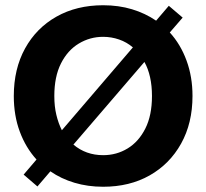

<svg xmlns="http://www.w3.org/2000/svg" viewBox="-20 -700 786 732"><path d="M373.2 12Q314.7 12 263.7 -3.3Q212.7 -18.5 172.1 -46.8L122.7 10.9L70.1 -34.3L119.2 -91.8Q78.1 -136.9 55.4 -198.3Q32.6 -259.6 32.6 -334Q32.6 -437.4 75.6 -515.4Q118.6 -593.4 195.5 -636.7Q272.4 -680 373.2 -680Q432.6 -680 483.2 -664.7Q533.8 -649.5 575.2 -621.2L623.6 -677.9L676.4 -632.9L627.3 -576.2Q668.4 -531.1 691.1 -469.3Q713.9 -407.6 713.9 -334Q713.9 -230.6 670.5 -152.6Q627.1 -74.6 550.6 -31.3Q474.1 12 373.2 12ZM373.2 -108.4Q424.5 -108.4 466.6 -134.1Q508.7 -159.7 534 -209.8Q559.4 -260 559.4 -334Q559.4 -373 552.1 -405.7Q544.9 -438.3 530.6 -463.8L259.9 -148.7Q307.6 -108.4 373.2 -108.4ZM187.1 -334Q187.1 -294.2 194.9 -261.9Q202.6 -229.7 215.9 -203.4L486.6 -519.3Q463.3 -539.3 434 -549.4Q404.7 -559.6 373.2 -559.6Q323 -559.6 280.4 -533.9Q237.8 -508.3 212.5 -458.2Q187.1 -408 187.1 -334Z"/></svg>

Font: Atkinson Hyperlegible Next
Style: Regular
Weight: 400
Designer: Elliott Scott, Megan Eiswerth, Linus Boman, Theodore Petrosky, Letters from Sweden
Foundry: Applied Design Works, Letters from Sweden
Version: Version 2.001